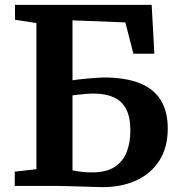

<svg xmlns="http://www.w3.org/2000/svg" viewBox="-20 -763 738 788"><path d="M402 5Q392 5 367.2 4.2Q342.5 3.5 312 2.5Q281.5 1.5 253.5 0.8Q225.5 0 209.5 0H40.5V-58.5L129.5 -68.5V-668.5L41.5 -682V-743H602.5L613.5 -542.5H527.5L494.5 -671L277.5 -679.5V-433.5Q283 -434.5 298.8 -436.5Q314.5 -438.5 334.8 -440.2Q355 -442 374.2 -443.5Q393.5 -445 406 -445Q493.5 -445 551.8 -422.2Q610 -399.5 639.2 -353Q668.5 -306.5 668.5 -235.5Q668.5 -158 634.2 -104.2Q600 -50.5 540 -22.8Q480 5 402 5ZM358.5 -55.5Q416 -55.5 450.2 -77.8Q484.5 -100 499.8 -138.5Q515 -177 515 -227.5Q515 -282.5 497.5 -315.8Q480 -349 446.2 -364Q412.5 -379 363 -379Q350 -379 332 -377.5Q314 -376 298.5 -374.2Q283 -372.5 277.5 -371.5V-64Q286.5 -62 297 -60.2Q307.5 -58.5 322.5 -57Q337.5 -55.5 358.5 -55.5Z"/></svg>

Font: Merriweather 24pt
Style: Bold
Weight: 700
Designer: Eben Sorkin
Foundry: Eben Sorkin
Version: Version 2.100